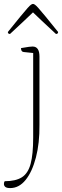

<svg xmlns="http://www.w3.org/2000/svg" viewBox="-47 -688 316 978"><path d="M5 270Q-13 270 -20 264Q-27 258 -27 249Q-27 240 -23 235Q33 235 64.5 215Q96 195 109 146.5Q122 98 122 13V-418L74 -423Q60 -424 60 -443Q89 -448 100.5 -449.5Q112 -451 119 -451Q154 -451 154 -400V-52Q155 41 136 114Q117 187 83.5 228.5Q50 270 5 270ZM121 -668Q125 -668 131 -664Q137 -660 149 -646.5Q161 -633 185 -604Q209 -575 249 -525Q249 -515 238 -515Q191 -559 163 -585Q135 -611 121 -625Q107 -611 79 -585Q51 -559 4 -515Q-7 -515 -7 -525Q33 -575 57 -604Q81 -633 93 -646.5Q105 -660 111 -664Q117 -668 121 -668Z"/></svg>

Font: Petrona Thin
Style: Regular
Weight: 100
Designer: Ringo R. Seeber
Foundry: Ringo R. Seeber
Version: Version 2.001; ttfautohint (v1.8.3)